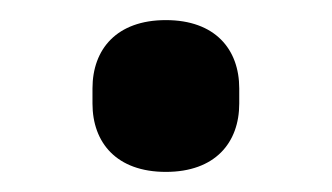

<svg xmlns="http://www.w3.org/2000/svg" viewBox="-20 -159 330 191"><path d="M145 12C96 12 72 -17 72 -56V-71C72 -110 96 -139 145 -139C194 -139 218 -110 218 -71V-56C218 -17 194 12 145 12Z"/></svg>

Font: Plexus Sans Medium
Style: Regular
Weight: 500
Version: Version 2.001;PS 002.001;hotconv 1.0.70;makeotf.lib2.5.58329